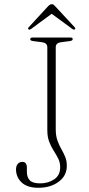

<svg xmlns="http://www.w3.org/2000/svg" viewBox="-20 -878 424 911"><path d="M297 -91Q297 -44 258.2 -15.5Q219.5 13 162 13Q109.5 13 82.8 -12.2Q56 -37.5 56 -74.5Q56 -90 64 -100Q72 -110 87 -110Q97 -110 102.2 -102.8Q107.5 -95.5 107.5 -84V-62.5Q107.5 -37.5 121 -22.8Q134.5 -8 170.5 -8Q208.5 -8 237 -27Q265.5 -46 265.5 -84Q265.5 -107.5 256.2 -125.8Q247 -144 235 -162.5Q223 -181 213.8 -204.5Q204.5 -228 204.5 -261V-654.5Q204.5 -664 198.2 -670Q192 -676 180.5 -677.5L138 -683Q130 -684 126.8 -686.2Q123.5 -688.5 123.5 -692Q123.5 -696 126.5 -698Q129.5 -700 136 -700H313Q320 -700 322.5 -698Q325 -696 325 -692Q325 -685 311 -683L268.5 -677.5Q257 -676 250.8 -670Q244.5 -664 244.5 -654.5V-264.5Q244.5 -234.5 252.2 -212.2Q260 -190 270.5 -171.8Q281 -153.5 289 -134.5Q297 -115.5 297 -91ZM226.5 -813.5H224L322.5 -741Q330.5 -735.5 335 -738.5Q337 -740 337 -742.8Q337 -745.5 334 -749L244 -846Q239 -852 235.2 -855Q231.5 -858 226 -858Q220.5 -858 216 -855Q211.5 -852 206 -846L116.5 -749Q113 -745.5 113.2 -742.8Q113.5 -740 116 -738.5Q120.5 -735.5 128 -741Z"/></svg>

Font: Fraunces Thin
Style: Regular
Weight: 250
Version: Version 1.000;[b76b70a41]